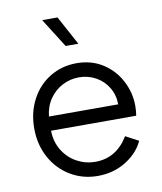

<svg xmlns="http://www.w3.org/2000/svg" viewBox="-88 -855 790 937"><g transform="rotate(-10 307.5 -386.0)"><path d="M55 -270Q55 -349 88.5 -412.5Q122 -476 181 -512Q240 -548 313 -548Q387 -548 443 -512Q499 -476 529.5 -417Q560 -358 560 -293Q560 -268 556 -245H134Q135 -189 161.5 -146.5Q188 -104 230.5 -81Q273 -58 321 -58Q426 -58 485 -156L549 -122Q523 -65 461.5 -26.5Q400 12 321 12Q247 12 186 -24.5Q125 -61 90 -125.5Q55 -190 55 -270ZM479 -315Q479 -361 456.5 -398.5Q434 -436 396 -457Q358 -478 313 -478Q269 -478 230.5 -458Q192 -438 166.5 -401Q141 -364 136 -315ZM185 -784H261L339 -640H276Z"/></g></svg>

Font: Evergrow Sans 
Style: Regular
Weight: 400
Foundry: 10Web
Version: Version 1.000